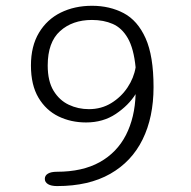

<svg xmlns="http://www.w3.org/2000/svg" viewBox="-20 -645 659 664"><path d="M298 -625Q359.5 -625 407.8 -599.5Q456 -574 483.5 -512.8Q511 -451.5 511 -344Q511 -239.5 473.2 -162.8Q435.5 -86 361.2 -43.8Q287 -1.5 177.5 -1.5Q157 -1.5 146 -8.2Q135 -15 135 -26.5Q135 -38 145.8 -44.5Q156.5 -51 177 -51Q265 -51 324.8 -84.2Q384.5 -117.5 415.5 -178Q446.5 -238.5 449 -319.5Q424.5 -280.5 380.5 -251Q336.5 -221.5 277.5 -221.5Q225.5 -221.5 182.2 -242.5Q139 -263.5 113 -307.2Q87 -351 87 -418.5Q87 -485.5 114.8 -531.8Q142.5 -578 190.2 -601.5Q238 -625 298 -625ZM145 -418.5Q145 -364.5 165.2 -331.2Q185.5 -298 217.8 -282.8Q250 -267.5 287.5 -267.5Q330.5 -267.5 364.8 -288.5Q399 -309.5 421 -342.5Q443 -375.5 449 -412Q442.5 -477.5 422 -513Q401.5 -548.5 370 -562.2Q338.5 -576 298 -576Q230.5 -576 187.8 -537.5Q145 -499 145 -418.5Z"/></svg>

Font: Sono ExtraLight Monospace Light
Style: Regular
Weight: 300
Version: Version 2.112